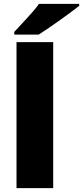

<svg xmlns="http://www.w3.org/2000/svg" viewBox="-20 -979 432 999"><path d="M256.8 0H65.9V-759.8H256.8ZM54.2 -798.8V-813Q129.4 -893.6 149.7 -917Q169.9 -940.4 183.1 -959H392.1V-948.7Q353 -917.5 284.7 -869.1Q216.3 -820.8 181.2 -798.8Z"/></svg>

Font: Open Sans ExtBd
Style: Bold
Weight: 800
Foundry: Ascender Corporation
Version: Version 1.10